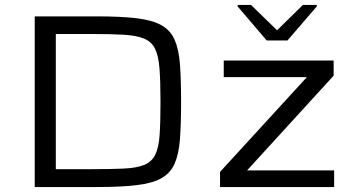

<svg xmlns="http://www.w3.org/2000/svg" viewBox="-20 -754 1431 774"><path d="M120 0V-688H369Q467 -688 530.5 -680.5Q594 -673 630.5 -652.5Q667 -632 684 -593.5Q701 -555 705.5 -494Q710 -433 710 -344Q710 -255 705.5 -194Q701 -133 684 -94.5Q667 -56 630.5 -35.5Q594 -15 530.5 -7.5Q467 0 369 0ZM205 -72H347Q428 -72 480 -74.5Q532 -77 562 -89.5Q592 -102 606 -130.5Q620 -159 623.5 -210.5Q627 -262 627 -344Q627 -426 623 -477.5Q619 -529 605 -557.5Q591 -586 560.5 -598.5Q530 -611 478.5 -614Q427 -617 347 -617H205ZM867 0V-61L1217 -443H882V-510H1325V-449L976 -67H1327V0ZM1055 -591 938 -728V-734H992L1097 -632L1201 -734H1257V-728L1139 -591Z"/></svg>

Font: Saira Expanded
Style: Regular
Weight: 400
Width: 7
Designer: Hector Gatti with collaboration of the Omnibus-Type team
Foundry: Omnibus-Type
Version: Version 1.100; ttfautohint (v1.8.3)